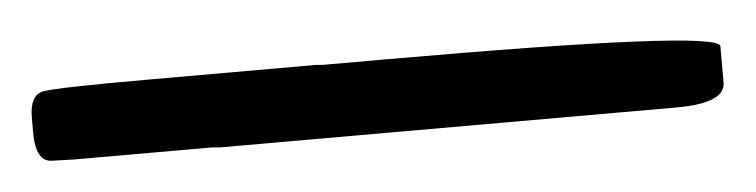

<svg xmlns="http://www.w3.org/2000/svg" viewBox="-23 29 555 141"><g transform="rotate(-5 254.5 100.0)"><path d="M508.3 85V111.8Q508.3 127 472.2 127H135.3L129.9 126.5H28.3L12.2 126Q0 126 0 104V93.3Q0 76.7 9.8 74.7Q19.5 72.8 86.9 72.8H210.9L216.3 73.2H261.2Q508.3 73.2 508.3 85Z"/></g></svg>

Font: Averia Serif
Style: Regular
Weight: 500
Version: Version 1.0